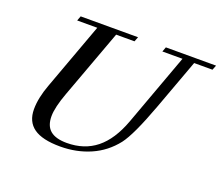

<svg xmlns="http://www.w3.org/2000/svg" viewBox="-113 -827 1155 1004"><g transform="rotate(20 464.5 -325.0)"><path d="M307.1 13.2Q207.5 13.2 159.9 -20.8Q112.3 -54.7 112.3 -124Q112.3 -186.5 141.6 -265.1L277.8 -636.7H166L175.8 -663.1H495.1L484.9 -636.7H382.8L242.7 -255.9Q210.9 -169.9 210.9 -120.6Q210.9 -66.9 241.2 -41.5Q271.5 -16.1 333 -16.1Q430.2 -16.1 497.1 -69.8Q564 -123.5 605 -234.9L752 -636.7H640.1L649.9 -663.1H929.2L918.9 -636.7H816.9L714.4 -357.9Q648.4 -178.7 604.5 -121.6Q551.3 -53.7 474.6 -20.3Q397.9 13.2 307.1 13.2Z"/></g></svg>

Font: Elstob Medium
Style: Italic
Weight: 500
Italic angle: -20°
Designer: Peter S. Baker
Version: Version 1.015